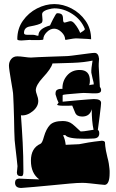

<svg xmlns="http://www.w3.org/2000/svg" viewBox="-20 -919 569 944"><path d="M247 -899Q290 -899 331.5 -877.5Q373 -856 400.5 -817Q428 -778 428 -726Q428 -727 363 -730Q353 -731 339 -729Q325 -727 315 -725Q305 -723 304 -723Q300 -723 300 -726Q300 -744 282.5 -761Q265 -778 246 -778Q227 -778 210 -761Q193 -744 193 -726Q193 -722 173 -722Q147 -722 136 -722Q125 -722 130 -723L86 -720Q65 -720 65 -726Q65 -778 92.5 -817Q120 -856 162 -877.5Q204 -899 247 -899ZM247 -878Q236 -878 216.5 -872.5Q197 -867 190 -858Q187 -855 187 -847Q187 -842 188 -835Q189 -828 189 -822Q189 -810 184 -806Q172 -797 127 -789Q98 -784 98 -757Q98 -748 113 -748H142Q146 -748 150.5 -747Q155 -746 161 -744Q169 -742 169 -745Q169 -778 226 -794Q230 -802 233.5 -810Q237 -818 241 -825Q249 -839 253 -846.5Q257 -854 262 -854Q276 -854 283 -848.5Q290 -843 290 -824Q290 -810 296 -808Q301 -808 311.5 -811.5Q322 -815 327 -815Q336 -815 346 -803.5Q356 -792 364 -778Q372 -764 374 -757Q382 -762 389.5 -767Q397 -772 397 -776V-777Q379 -822 336 -850Q293 -878 247 -878ZM86 5Q56 6 54 -18V-21Q54 -39 73 -41Q90 -40 115 -39Q140 -38 173 -37Q132 -67 132 -129Q132 -191 179 -212Q188 -216 196 -247Q207 -285 225.5 -304.5Q244 -324 289 -324Q302 -324 314 -320.5Q326 -317 336 -309Q339 -307 349 -298Q359 -289 376 -273H382Q392 -273 411.5 -276.5Q431 -280 440 -281Q431 -322 431 -382Q422 -346 384 -346Q358 -346 350 -364Q342 -382 335 -400Q324 -399 314 -399Q304 -399 296 -399Q261 -399 261 -405L268 -414Q261 -427 253 -455V-459Q253 -474 262 -478Q271 -483 287 -482Q286 -520 309.5 -547.5Q333 -575 372 -575Q422 -575 422 -522Q422 -511 419 -500Q424 -502 429.5 -502.5Q435 -503 441 -504L440 -514Q438 -522 435 -534Q432 -546 429 -562Q428 -581 435 -621Q416 -617 391.5 -614Q367 -611 337 -610L238 -607Q232 -582 191 -538Q156 -500 156 -475Q156 -468 162 -451.5Q168 -435 168 -426Q170 -397 142 -373Q113 -349 83 -352Q88 -285 91.5 -218Q95 -151 95 -83V-75Q95 -54 87 -53H82Q63 -53 63 -71Q63 -75 64.5 -85.5Q66 -96 66 -102Q65 -114 62 -140Q59 -166 56 -192Q53 -218 52 -230Q50 -266 49 -339Q48 -376 47 -403Q46 -430 45 -448Q45 -459 41.5 -479.5Q38 -500 34 -524Q30 -548 27 -568Q24 -588 24 -596Q24 -615 35 -628.5Q46 -642 65 -642Q79 -642 100 -639Q121 -636 132 -636Q146 -637 167.5 -638Q189 -639 218 -640Q276 -642 304 -643Q314 -643 333.5 -645.5Q353 -648 376 -651Q399 -654 418 -656.5Q437 -659 445 -659Q464 -659 467 -630Q466 -618 465.5 -606Q465 -594 466 -581L471 -492Q476 -486 477 -479V-475Q477 -460 451 -460Q444 -460 435.5 -460Q427 -460 417 -461Q388 -463 374 -461Q331 -457 309.5 -455.5Q288 -454 288 -450V-419Q301 -420 319.5 -422Q338 -424 363 -426Q391 -428 411 -430Q431 -432 442 -432Q477 -432 477 -413Q477 -411 475.5 -394.5Q474 -378 470 -348Q462 -287 461 -280Q468 -277 468 -263Q468 -239 440 -238Q427 -237 414.5 -237Q402 -237 391 -237Q312 -237 301 -255L290 -254Q300 -235 303 -207L369 -210Q388 -214 415.5 -218.5Q443 -223 480 -227Q493 -227 496 -220Q496 -219 497.5 -201Q499 -183 508 -146Q513 -128 515 -114.5Q517 -101 518 -91Q519 -85 519 -79Q519 -73 519 -68Q519 -12 495 -10Q489 -10 467.5 -12.5Q446 -15 422.5 -17.5Q399 -20 385 -20Q361 -20 323 -16.5Q285 -13 234 -8Q185 -3 148 0Q111 3 86 5Z"/></svg>

Font: Moo Lah Lah
Style: Regular
Weight: 400
Designer: Robert E. Leuschke
Foundry: Robert E. Leuschke
Version: Version 1.010; ttfautohint (v1.8.3)